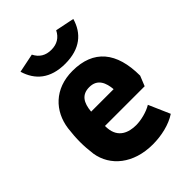

<svg xmlns="http://www.w3.org/2000/svg" viewBox="-210 -821 936 936"><g transform="rotate(-45 258.0 -353.5)"><path d="M287 10C346 10 409 -4 454 -34L406 -144C375 -125 329 -114 296 -114C245 -114 192 -133 186 -202C186 -208 185 -213 185 -219H459L480 -271C480 -433 408 -521 263 -521C139 -521 64 -442 50 -338C46 -305 44 -277 44 -249C44 -221 46 -195 50 -163C66 -64 153 10 287 10ZM263 -570C366 -570 423 -620 445 -697L347 -717C330 -683 302 -666 263 -666C224 -666 196 -683 179 -717L81 -697C104 -620 160 -570 263 -570ZM187 -316C192 -373 213 -407 265 -407C322 -407 338 -362 342 -316Z"/></g></svg>

Font: Finlandica
Style: Bold
Weight: 700
Designer: Niklas Ekholm, Juho Hiilivirta, Jaakko Suomalainen
Foundry: Helsinki Type Studio
Version: Version 2.000;Glyphs 3.2 (3202)